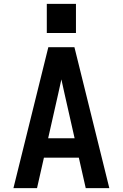

<svg xmlns="http://www.w3.org/2000/svg" viewBox="-20 -981 640 1001"><path d="M50 0 232 -735H368L550 0H427L391 -159H209L173 0ZM231 -260H369L317 -490Q313 -509 308.5 -528.5Q304 -548 300 -567Q296 -548 291.5 -528.5Q287 -509 283 -490ZM376 -809H224V-961H376Z"/></svg>

Font: Iosevka SS04 Extended
Style: Bold
Weight: 700
Width: 7
Monospace: yes
Designer: Belleve Invis
Foundry: Belleve Invis
Version: Version 19.0.0; ttfautohint (v1.8.4)